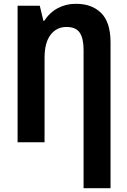

<svg xmlns="http://www.w3.org/2000/svg" viewBox="-20 -744 666 1004"><path d="M375 -724Q459 -725 508.5 -676.5Q558 -628 558 -522V240H417V-484Q417 -543 397 -573Q377 -603 327 -603Q276 -603 244.5 -562Q213 -521 213 -442V0H72V-714H188L207 -635H211Q241 -680 283.5 -702Q326 -724 375 -724Z"/></svg>

Font: Noto Sans Condensed
Style: Bold
Weight: 700
Width: 3
Designer: Monotype Design Team
Foundry: Monotype Imaging Inc.
Version: Version 2.013; ttfautohint (v1.8.4.7-5d5b)